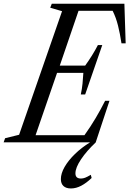

<svg xmlns="http://www.w3.org/2000/svg" viewBox="-75 -782 726 1055"><path d="M-55 0 -47 -22.5 30 -41.5 266 -720.5 201 -739.5 209.5 -761.5H608.5L615.5 -544H592.5Q584.5 -597 573.5 -641.2Q562.5 -685.5 544 -722.5H356.5L253.5 -421.5H393Q413.5 -450 431 -478.2Q448.5 -506.5 463 -534.5H487L393 -263H369Q375.5 -293 378.5 -322.8Q381.5 -352.5 383 -381.5H238.5L120.5 -39H389Q423 -86.5 451 -133.8Q479 -181 502.5 -228H526.5L451 0ZM315 253.5Q288 253.5 273.8 240.2Q259.5 227 259.5 202Q259.5 171 280 135.2Q300.5 99.5 336.8 64.2Q373 29 420 0H451.5Q401 47.5 370.2 93.5Q339.5 139.5 339.5 170.5Q339.5 185 347 192Q354.5 199 370 199Q381 199 392.8 194.5Q404.5 190 424 178.5L428.5 196Q400 223.5 371.5 238.5Q343 253.5 315 253.5Z"/></svg>

Font: Libre Caslon Condensed
Style: Italic
Weight: 400
Italic angle: -22.583°
Designer: Pablo Impallari, Rodrigo Fuenzalida, Katja Schimmel, Ertekin Erdin
Foundry: Pablo Impallari, Rodrigo Fuenzalida
Version: Version 2.000;gftools[0.9.33]